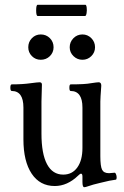

<svg xmlns="http://www.w3.org/2000/svg" viewBox="-20 -760 516 796"><path d="M136.2 -693.8Q129.9 -693.8 129.9 -717Q129.9 -740.2 136.2 -740.2H334Q337.9 -740.2 339.4 -728.5Q340.8 -716.8 338.9 -705.3Q336.9 -693.8 333 -693.8ZM148.9 -512.2Q127.4 -512.2 112.3 -527.3Q97.2 -542.5 97.2 -564Q97.2 -586.4 112.3 -601.8Q127.4 -617.2 148.9 -617.2Q171.4 -617.2 186.8 -601.8Q202.1 -586.4 202.1 -564Q202.1 -542.5 186.8 -527.3Q171.4 -512.2 148.9 -512.2ZM269 -564Q269 -585.9 284.4 -601.6Q299.8 -617.2 321.8 -617.2Q343.3 -617.2 358.6 -601.8Q374 -586.4 374 -564Q374 -542.5 358.6 -527.3Q343.3 -512.2 321.8 -512.2Q300.3 -512.2 284.7 -527.3Q269 -542.5 269 -564ZM329.1 16.1Q321.8 16.1 321.8 -5.9V-27.8Q321.8 -40 315.9 -40Q312 -40 304.2 -32.2Q259.3 11.2 207 11.2Q145.5 11.2 111.3 -40Q77.1 -91.3 77.1 -182.1V-314Q77.1 -382.8 28.8 -382.8Q22.9 -382.8 22.9 -396.5Q22.9 -410.2 28.8 -410.2Q73.7 -410.2 106.9 -415Q136.2 -418.9 144 -418.9Q153.8 -418.9 153.8 -409.2Q151.9 -349.6 151.9 -338.9V-206.1Q151.9 -123 174.8 -79.6Q197.8 -36.1 242.2 -36.1Q279.3 -36.1 300.5 -65.7Q321.8 -95.2 321.8 -147V-314Q321.8 -382.8 272.9 -382.8Q267.6 -382.8 267.6 -396.5Q267.6 -410.2 272.9 -410.2Q333 -410.2 356.9 -415Q382.3 -418.9 389.2 -418.9Q399.9 -418.9 399.9 -404.8Q396 -353 396 -338.9V-112.8Q396 -70.3 403.3 -56.2Q410.6 -42 432.1 -42Q438.5 -42 454.1 -43.9Q458 -44.9 460.9 -37.8Q463.9 -30.8 463.6 -23.2Q463.4 -15.6 460 -15.1Q438 -12.7 396 -2Q368.7 3.9 335.9 15.1Q333 16.1 329.1 16.1Z"/></svg>

Font: Junicode SmCond
Style: Regular
Weight: 400
Width: 4
Designer: Peter S. Baker
Version: Version 2.206